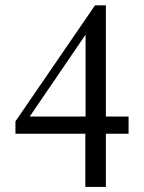

<svg xmlns="http://www.w3.org/2000/svg" viewBox="-20 -512 551 735"><path d="M385.3 -491.7V-65.9H472.2V0H385.3V203.6H306.6V0H39.1V-47.4L343.8 -491.7ZM307.6 -379.4 93.8 -65.9H307.6Z"/></svg>

Font: BabelStone Englisc
Style: Regular
Weight: 400
Designer: Andrew West
Foundry: BabelStone
Version: Version 1.000 June 24, 2023